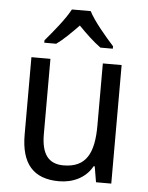

<svg xmlns="http://www.w3.org/2000/svg" viewBox="-54 -811 668 865"><g transform="rotate(5 279.5 -378.0)"><path d="M321 -766H236C213 -722 161 -659 125 -617V-606H179C210 -628 244 -662 278 -697C312 -662 347 -629 379 -606H435V-617C399 -657 344 -721 321 -766ZM481 -536H396V-255C396 -129 361 -63 259 -63C191 -63 159 -106 159 -195V-536H73V-186C73 -56 128 10 245 10C307 10 365 -16 395 -71H400L412 0H481Z"/></g></svg>

Font: Noto Sans Gurmukhi SemiCondensed
Style: Regular
Weight: 400
Width: 4
Designer: Jelle Bosma - Monotype Design Team
Foundry: Monotype Imaging Inc.
Version: Version 2.004